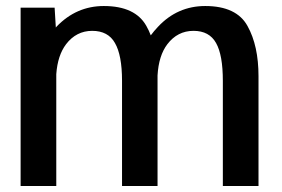

<svg xmlns="http://www.w3.org/2000/svg" viewBox="-20 -618 937 638"><path d="M48.5 0H167V-371.5C170 -413.5 181 -446.5 199.5 -471C222 -500.5 251 -515.5 286.5 -515.5C321.5 -515.5 347 -502 362 -475C377.5 -448.5 385.5 -406.5 385.5 -349.5V0H503.5V-364.5V-367.5C506 -411.5 517 -446 536 -471C558.5 -500.5 587.5 -515.5 623 -515.5C658 -515.5 683 -502 698 -475C713 -448.5 720.5 -406.5 720.5 -349.5V0H839V-364.5C839 -432 827 -487.5 802.5 -531.5C778.5 -575.5 731.5 -598 662 -598C600.5 -598 548 -575 505 -529C496 -519.5 488 -510 481 -500.5C477 -511.5 472 -521.5 466.5 -531.5C442 -575.5 395 -598 325 -598C264 -598 211.5 -575 168 -529.5C167.5 -528.5 166.5 -527.5 165.5 -526.5L161.5 -592.5H48.5Z"/></svg>

Font: Anybody Medium
Style: Regular
Weight: 500
Designer: Tyler Finck
Foundry: Etcetera Type Company
Version: Version 1.110